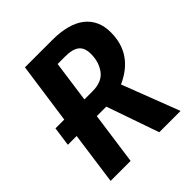

<svg xmlns="http://www.w3.org/2000/svg" viewBox="-191 -817 943 943"><g transform="rotate(-45 280.5 -346.0)"><path d="M407 -299 522 0H374L279 -273H213L175 0H36L74 -274H13L27 -374H88L133 -692H321Q436 -692 494.5 -646Q553 -600 553 -515Q553 -364 407 -299ZM258 -590 228 -374H284Q350 -374 379.5 -413.5Q409 -453 409 -509Q409 -552 385.5 -571Q362 -590 312 -590Z"/></g></svg>

Font: Fira Sans Condensed SemiBold
Style: Italic
Weight: 600
Width: 3
Italic angle: -8°
Designer: bBox Type GmbH & Carrois Corporate GbR & Edenspiekermann AG
Foundry: bBox Type GmbH & Carrois Corporate GbR & Edenspiekermann AG
Version: Version 4.301